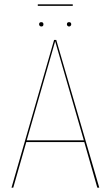

<svg xmlns="http://www.w3.org/2000/svg" viewBox="-20 -864 509 884"><path d="M368 -210H101L41 0H33L229 -680H239L437 0H428ZM366 -218 234 -674 103 -218ZM180 -752Q180 -742 170 -742Q166 -742 163 -745Q160 -748 160 -752Q160 -762 170 -762Q180 -762 180 -752ZM308 -752Q308 -748 305 -745Q302 -742 298 -742Q294 -742 291 -745Q288 -748 288 -752Q288 -762 298 -762Q308 -762 308 -752ZM154 -837V-844H315V-837Z"/></svg>

Font: Fira Sans Compressed Eight
Style: Regular
Weight: 100
Width: 1
Designer: bBox Type GmbH & Carrois Corporate GbR & Edenspiekermann AG
Foundry: bBox Type GmbH & Carrois Corporate GbR & Edenspiekermann AG
Version: Version 4.301